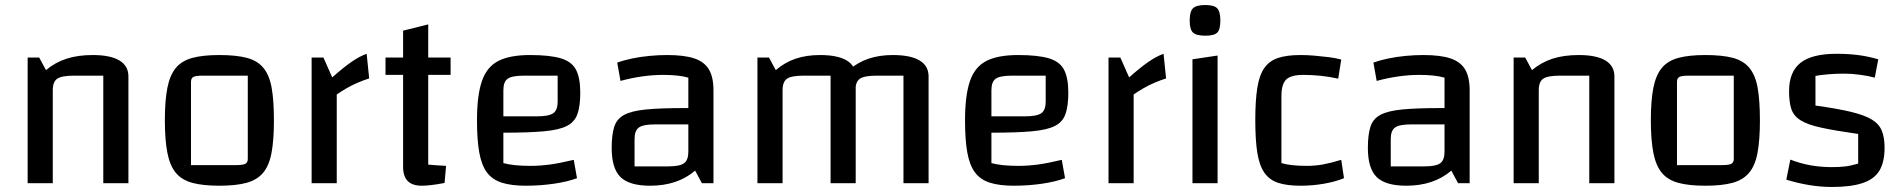

<svg xmlns="http://www.w3.org/2000/svg" viewBox="-20 -729 7564 764"><path d="M90 0V-500H136L163 -450Q200 -481 245 -495.5Q290 -510 349 -510Q419 -510 455 -488.5Q491 -467 491 -425V0H391V-428H275Q226 -428 208 -416Q190 -404 190 -370V0Z M853 10Q787 10 745 -1.5Q703 -13 679.5 -41.5Q656 -70 646 -121Q636 -172 636 -250Q636 -329 646 -379.5Q656 -430 679.5 -458.5Q703 -487 745 -498.5Q787 -510 853 -510Q919 -510 961.5 -499Q1004 -488 1028 -459Q1052 -430 1061 -379.5Q1070 -329 1070 -250Q1070 -172 1060.5 -121Q1051 -70 1027 -41.5Q1003 -13 961 -1.5Q919 10 853 10ZM740 -72H918Q946 -72 956 -77Q966 -82 966 -97V-428H788Q759 -428 749.5 -423Q740 -418 740 -403Z M1267 -500 1302 -421Q1347 -461 1379 -483Q1411 -505 1439 -515L1449 -417Q1427 -410 1403.5 -400Q1380 -390 1358.5 -377.5Q1337 -365 1320 -353V0H1220V-500Z M1658 10Q1621 10 1602.5 -8.5Q1584 -27 1584 -65V-607L1684 -632V-74Q1698 -73 1714 -71.5Q1730 -70 1755 -69L1749 -1Q1718 5 1695.5 7.5Q1673 10 1658 10ZM1514 -431V-500H1773V-431Z M2072 10Q2015 10 1977 -2Q1939 -14 1917.5 -43Q1896 -72 1887 -122.5Q1878 -173 1878 -250Q1878 -349 1897.5 -406Q1917 -463 1963 -486.5Q2009 -510 2089 -510Q2168 -510 2211.5 -497Q2255 -484 2272 -451.5Q2289 -419 2289 -360Q2289 -308 2278 -276Q2267 -244 2236 -228Q2205 -212 2144 -206.5Q2083 -201 1983 -201H1953V-266H2115Q2164 -266 2181.5 -278.5Q2199 -291 2199 -324V-428H2066Q2018 -428 2000.5 -416Q1983 -404 1983 -370V-80Q2023 -69 2090 -69Q2130 -69 2169.5 -74.5Q2209 -80 2263 -93L2276 -20Q2239 -6 2184.5 2Q2130 10 2072 10Z M2567 10Q2484 10 2449 -24.5Q2414 -59 2414 -140Q2414 -192 2424 -224Q2434 -256 2464 -272Q2494 -288 2551.5 -293.5Q2609 -299 2704 -299H2749V-234H2586Q2539 -234 2522 -221.5Q2505 -209 2505 -176V-67H2639Q2685 -67 2702 -79.5Q2719 -92 2719 -125V-420Q2682 -431 2618 -431Q2579 -431 2536 -425Q2493 -419 2449 -407L2436 -480Q2461 -489 2494 -496Q2527 -503 2563.5 -506.5Q2600 -510 2635 -510Q2703 -510 2743 -496.5Q2783 -483 2801 -452.5Q2819 -422 2819 -370V0H2773L2746 -50Q2676 10 2567 10Z M2994 0V-500H3040L3067 -450Q3103 -481 3146 -495.5Q3189 -510 3243 -510Q3313 -510 3349 -488.5Q3385 -467 3385 -425V0H3285V-428H3179Q3130 -428 3112 -416Q3094 -404 3094 -370V0ZM3285 0V-500L3357 -450Q3393 -481 3436 -495.5Q3479 -510 3533 -510Q3603 -510 3639 -488.5Q3675 -467 3675 -425V0H3575V-428H3469Q3420 -428 3402 -416Q3384 -404 3384 -370V0Z M4014 10Q3957 10 3919 -2Q3881 -14 3859.5 -43Q3838 -72 3829 -122.5Q3820 -173 3820 -250Q3820 -349 3839.5 -406Q3859 -463 3905 -486.5Q3951 -510 4031 -510Q4110 -510 4153.5 -497Q4197 -484 4214 -451.5Q4231 -419 4231 -360Q4231 -308 4220 -276Q4209 -244 4178 -228Q4147 -212 4086 -206.5Q4025 -201 3925 -201H3895V-266H4057Q4106 -266 4123.5 -278.5Q4141 -291 4141 -324V-428H4008Q3960 -428 3942.5 -416Q3925 -404 3925 -370V-80Q3965 -69 4032 -69Q4072 -69 4111.5 -74.5Q4151 -80 4205 -93L4218 -20Q4181 -6 4126.5 2Q4072 10 4014 10Z M4438 -500 4473 -421Q4518 -461 4550 -483Q4582 -505 4610 -515L4620 -417Q4598 -410 4574.5 -400Q4551 -390 4529.5 -377.5Q4508 -365 4491 -353V0H4391V-500Z M4725 -493 4825 -508V0H4725ZM4776 -587Q4740 -587 4727 -599.5Q4714 -612 4714 -647Q4714 -683 4727 -696Q4740 -709 4776 -709Q4811 -709 4823.5 -696Q4836 -683 4836 -647Q4836 -612 4824 -599.5Q4812 -587 4776 -587Z M5155 10Q5101 10 5066 -1.5Q5031 -13 5011 -42Q4991 -71 4983 -121.5Q4975 -172 4975 -250Q4975 -329 4983 -379.5Q4991 -430 5011 -458.5Q5031 -487 5066 -498.5Q5101 -510 5155 -510Q5182 -510 5211 -507.5Q5240 -505 5268 -501.5Q5296 -498 5317 -492L5305 -416Q5269 -424 5234.5 -427.5Q5200 -431 5166 -431Q5117 -431 5098 -412.5Q5079 -394 5079 -347V-80Q5115 -69 5181 -69Q5213 -69 5243.5 -74.5Q5274 -80 5317 -93L5328 -20Q5294 -6 5248.5 2Q5203 10 5155 10Z M5576 10Q5493 10 5458 -24.5Q5423 -59 5423 -140Q5423 -192 5433 -224Q5443 -256 5473 -272Q5503 -288 5560.5 -293.5Q5618 -299 5713 -299H5758V-234H5595Q5548 -234 5531 -221.5Q5514 -209 5514 -176V-67H5648Q5694 -67 5711 -79.5Q5728 -92 5728 -125V-420Q5691 -431 5627 -431Q5588 -431 5545 -425Q5502 -419 5458 -407L5445 -480Q5470 -489 5503 -496Q5536 -503 5572.5 -506.5Q5609 -510 5644 -510Q5712 -510 5752 -496.5Q5792 -483 5810 -452.5Q5828 -422 5828 -370V0H5782L5755 -50Q5685 10 5576 10Z M6003 0V-500H6049L6076 -450Q6113 -481 6158 -495.5Q6203 -510 6262 -510Q6332 -510 6368 -488.5Q6404 -467 6404 -425V0H6304V-428H6188Q6139 -428 6121 -416Q6103 -404 6103 -370V0Z M6766 10Q6700 10 6658 -1.5Q6616 -13 6592.5 -41.5Q6569 -70 6559 -121Q6549 -172 6549 -250Q6549 -329 6559 -379.5Q6569 -430 6592.5 -458.5Q6616 -487 6658 -498.5Q6700 -510 6766 -510Q6832 -510 6874.5 -499Q6917 -488 6941 -459Q6965 -430 6974 -379.5Q6983 -329 6983 -250Q6983 -172 6973.5 -121Q6964 -70 6940 -41.5Q6916 -13 6874 -1.5Q6832 10 6766 10ZM6653 -72H6831Q6859 -72 6869 -77Q6879 -82 6879 -97V-428H6701Q6672 -428 6662.5 -423Q6653 -418 6653 -403Z M7099 -366Q7099 -443 7144.5 -479Q7190 -515 7288 -515Q7333 -515 7373 -510Q7413 -505 7454 -493L7440 -420Q7415 -427 7381.5 -431.5Q7348 -436 7318 -436Q7286 -436 7256 -433.5Q7226 -431 7204 -427V-309Q7291 -297 7345 -284Q7399 -271 7428 -253.5Q7457 -236 7468 -209Q7479 -182 7479 -141Q7479 -84 7458.5 -50Q7438 -16 7391.5 -0.5Q7345 15 7269 15Q7225 15 7179.5 7.5Q7134 0 7088 -14L7104 -94Q7180 -64 7268 -64Q7298 -64 7320.5 -66.5Q7343 -69 7374 -78V-196Q7282 -209 7227 -221Q7172 -233 7144.5 -250.5Q7117 -268 7108 -295.5Q7099 -323 7099 -366Z"/></svg>

Font: Changa ExtraLight
Style: Regular
Weight: 400
Version: Version 3.002; ttfautohint (v1.8.2)